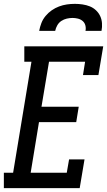

<svg xmlns="http://www.w3.org/2000/svg" viewBox="-36 -975 556 995"><path d="M-16 0V-80H32L127 -655H90V-735H499L474 -586H394L405 -655H218L179 -422H372L359 -342H166L123 -80H310L322 -149H402L377 0ZM167 -815Q171 -836 178.5 -855.5Q186 -875 200 -892Q214 -909 232 -921.5Q250 -934 270 -941.5Q290 -949 310.5 -952Q331 -955 352 -955Q372 -955 392 -952Q412 -949 429.5 -942Q447 -935 461 -922Q475 -909 483 -892Q491 -875 492.5 -855Q494 -835 490 -815H407Q410 -829 406.5 -843Q403 -857 392.5 -866Q382 -875 368 -878.5Q354 -882 340 -882Q325 -882 310 -878.5Q295 -875 282 -866.5Q269 -858 261 -844Q253 -830 250 -815Z"/></svg>

Font: Iosevka Slab Medium
Style: Italic
Weight: 500
Italic angle: -9°
Monospace: yes
Designer: Belleve Invis
Foundry: Belleve Invis
Version: Version 11.1.0; ttfautohint (v1.8.3)